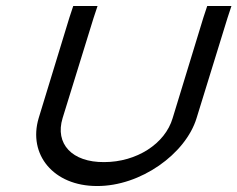

<svg xmlns="http://www.w3.org/2000/svg" viewBox="-20 -602 794 642"><path d="M212 -543 224.9 -582H306.2L292.9 -542L189.3 -207C163 -121 221.1 -59 328.3 -60C436.4 -60 532 -121 557.3 -207L660 -543L672.9 -582H753.9L740.7 -542L637.3 -207C600.6 -87 449.6 21 303.9 20C159 20 73 -85 109.3 -207Z"/></svg>

Font: Nordica Plus
Style: NordicaClassicLtExtObl
Weight: 300
Version: Version 1.01